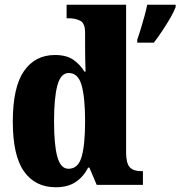

<svg xmlns="http://www.w3.org/2000/svg" viewBox="-20 -780 761 810"><path d="M215 10Q129 10 81.5 -56.5Q34 -123 34 -267Q34 -412 81 -480Q128 -548 212 -548Q260 -548 289 -528Q318 -508 336 -478H341Q340 -500 339.5 -530.5Q339 -561 339 -590V-642Q339 -682 318.5 -692.5Q298 -703 269 -703H261V-760H512V-137Q512 -91 527.5 -74.5Q543 -58 575 -58H583V0H388L357 -73H352Q332 -34 299 -12Q266 10 215 10ZM269 -68Q310 -68 324.5 -119Q339 -170 339 -269Q339 -367 324.5 -419.5Q310 -472 270 -472Q236 -472 222 -419.5Q208 -367 208 -268Q208 -168 222 -118Q236 -68 269 -68ZM559 -613Q566 -632 574 -658.5Q582 -685 589.5 -712Q597 -739 601 -760H721V-750Q713 -729 697.5 -702.5Q682 -676 664 -649Q646 -622 629 -600H559Z"/></svg>

Font: Noto Serif Tamil Condensed Black
Style: Italic
Weight: 900
Width: 3
Italic angle: -12°
Designer: Indian Type Foundry, Tom Grace, and the Monotype Design Team
Foundry: Monotype Imaging Inc.
Version: Version 2.003; ttfautohint (v1.8.4.7-5d5b)